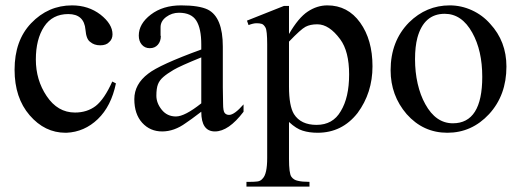

<svg xmlns="http://www.w3.org/2000/svg" viewBox="-20 -480 1938 714"><path d="M411.1 -169.9Q393.6 -85 343.8 -37.1Q293.9 10.7 227.5 13.7Q227.5 13.7 223.6 13.7Q146.5 13.7 90.3 -51.3Q34.2 -116.2 34.2 -220.7Q34.2 -329.1 95.7 -393.6Q159.2 -460 248 -460Q308.6 -460 353.5 -425.8Q398.4 -390.6 398.4 -352.5Q398.4 -334 385.7 -323.2Q375 -311.5 352.5 -311.5Q330.1 -311.5 315.4 -324.2Q300.8 -334 297.9 -369.1Q293 -427.7 233.9 -427.7Q174.8 -427.7 144 -380.9Q113.3 -334 113.3 -258.8Q113.3 -182.6 153.3 -123Q194.3 -61.5 258.8 -61.5Q303.7 -61.5 335.9 -85.9Q368.2 -111.3 397.5 -176.8Z M832 -52.7Q851.6 -52.7 885.7 -91.8V-64.5Q830.1 8.8 779.3 8.8Q728.5 8.8 728.5 -64.5Q687.5 -33.2 670.9 -22.5Q627.9 8.8 583 8.8Q538.1 8.8 508.8 -23.4Q479.5 -55.7 479.5 -111.3Q479.5 -167 531.2 -206.1Q573.2 -239.3 728.5 -295.9V-314.5Q728.5 -374 710 -403.3Q691.4 -432.6 645.5 -432.6Q619.1 -432.6 598.1 -417Q577.1 -401.4 577.1 -378.9V-347.7L578.1 -345.7Q578.1 -326.2 566.9 -313.5Q555.7 -300.8 537.1 -300.8Q518.6 -300.8 507.3 -314Q496.1 -327.1 496.1 -347.7Q496.1 -391.6 541 -425.8Q585.9 -460 653.3 -460Q720.7 -460 752.9 -444.3Q808.6 -416 808.6 -306.6V-155.3L809.6 -94.7Q809.6 -67.4 815.4 -60.1Q821.3 -52.7 832 -52.7ZM728.5 -95.7V-266.6Q649.4 -234.4 625.5 -220.2Q601.6 -206.1 587.4 -193.8Q573.2 -181.6 567.4 -166.5Q561.5 -151.4 561.5 -124Q561.5 -96.7 581.5 -71.8Q601.6 -46.9 634.3 -46.9Q667 -46.9 728.5 -95.7Z M898.4 -403.3 1036.1 -458H1054.7V-353.5Q1089.8 -414.1 1124.5 -437Q1159.2 -460 1197.3 -460Q1273.4 -460 1319.3 -396Q1365.2 -332 1365.2 -233.4Q1365.2 -134.8 1309.6 -59.6Q1252 13.7 1161.1 13.7Q1129.9 13.7 1105.5 5.9Q1082 -1 1054.7 -26.4V110.4Q1054.7 165 1063.5 177.2Q1072.3 189.5 1087.9 192.4Q1103.5 196.3 1130.9 196.3V213.9H896.5V196.3H908.2Q925.8 196.3 937.5 194.8Q949.2 193.4 957 183.6Q973.6 167 973.6 107.4V-315.4Q973.6 -366.2 967.3 -377.4Q960.9 -388.7 953.6 -391.1Q946.3 -393.6 934.1 -393.6Q921.9 -393.6 904.3 -386.7ZM1054.7 -325.2V-158.2Q1054.7 -85.9 1073.2 -55.7Q1098.6 -15.6 1157.2 -15.6Q1217.8 -15.6 1247.1 -66.4Q1278.3 -117.2 1278.3 -203.1Q1278.3 -289.1 1245.1 -334Q1204.1 -389.6 1160.2 -389.6Q1159.2 -389.6 1159.2 -389.6Q1133.8 -389.6 1116.2 -380.4Q1098.6 -371.1 1054.7 -325.2Z M1652.3 -460Q1695.3 -460 1734.9 -441.9Q1774.4 -423.8 1802.7 -391.6Q1863.3 -326.2 1863.3 -232.4Q1863.3 -126 1798.8 -55.7Q1734.4 13.7 1643.6 13.7Q1553.7 13.7 1492.2 -55.7Q1432.6 -125 1432.6 -218.8Q1432.6 -327.1 1501 -396.5Q1565.4 -460 1652.3 -460ZM1664.1 -21.5Q1773.4 -21.5 1773.4 -194.3Q1773.4 -292 1736.3 -358.4Q1697.3 -428.7 1633.8 -428.7Q1556.6 -428.7 1532.2 -339.8Q1523.4 -306.6 1523.4 -259.8Q1523.4 -211.9 1533.2 -168.9Q1543 -126 1561.5 -92.8Q1600.6 -21.5 1664.1 -21.5Z"/></svg>

Font: Menaion Unicode
Style: Regular
Weight: 400
Designer: Aleksandr Andreev
Foundry: Ponomar Technologies, Inc.
Version: 2.0